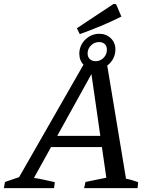

<svg xmlns="http://www.w3.org/2000/svg" viewBox="-45 -975 790 995"><path d="M608 -49Q624 -46 640.5 -41Q657 -36 671 -31L668 0H391L398 -32L506 -54L424 -625L446 -622L131 -53Q158 -49 185 -43Q212 -37 239 -31L235 0H-25L-19 -32L54 -57L398 -658H507ZM179 -213 207 -271H532L538 -213ZM450 -615Q413 -615 389.5 -638Q366 -661 366 -697Q366 -725 380 -748.5Q394 -772 418 -786Q442 -800 469 -800Q505 -800 529 -777Q553 -754 553 -719Q553 -690 539 -666.5Q525 -643 501.5 -629Q478 -615 450 -615ZM451 -658Q475 -658 492 -675.5Q509 -693 509 -717Q509 -736 498 -746.5Q487 -757 468 -757Q444 -757 426.5 -739.5Q409 -722 409 -698Q409 -680 420 -669Q431 -658 451 -658ZM368.3 -798.1 353.4 -828.8 543.6 -954.6 556.6 -953.3 584 -889.1Q530.9 -862.5 477.8 -840.4Q424.7 -818.3 368.3 -798.1Z"/></svg>

Font: Piazzolla Thin Medium
Style: Italic
Weight: 500
Italic angle: -11.3°
Version: Version 2.005